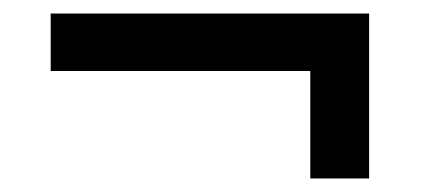

<svg xmlns="http://www.w3.org/2000/svg" viewBox="-20 -494 630 284"><path d="M55 -389V-474H526V-230H439V-389Z"/></svg>

Font: 42dot Sans Light SemiBold
Style: Regular
Weight: 600
Version: Version 1.000